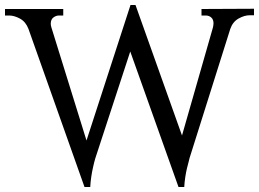

<svg xmlns="http://www.w3.org/2000/svg" viewBox="-27 -736 1036 768"><path d="M989 -701V-675H972Q951 -675 927.5 -662Q904 -649 894 -620L731 -103Q731 -101 728 -90.5Q725 -80 721 -63.5Q717 -47 714 -27Q711 -7 710 12H687L494 -530L354 -102Q349 -85 345 -66Q341 -49 338 -28.5Q335 -8 334 12H311L87 -620Q76 -649 53 -661.5Q30 -674 9 -674H-7V-700H226V-674H209Q197 -674 186.5 -666Q176 -658 176 -641Q176 -634 179 -625L319 -174L495 -716H515L701 -194L825 -627Q827 -637 827 -643Q827 -658 818 -666Q809 -674 796 -674H779V-700Z"/></svg>

Font: Constantine
Style: Regular
Weight: 400
Designer: Dukom Design
Version: Version 1.001;PS 001.001;hotconv 1.0.56;makeotf.lib2.0.21325